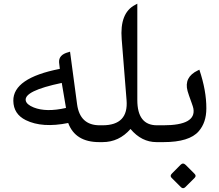

<svg xmlns="http://www.w3.org/2000/svg" viewBox="-20 -755 1164 1020"><path d="M509.8 -89.4Q509.8 -89.4 517.6 -89.4Q534.7 -89.4 534.7 -47.9V-44.9Q534.7 0 517.6 0H507.3Q379.9 0 342.3 -101.6Q204.6 -73.7 117.2 -116.7Q51.8 -148.9 50.8 -219.2Q48.8 -340.3 297.9 -389.2Q294.4 -416.5 293.9 -422.9Q291 -463.9 342.8 -477.5L352.1 -480.5L389.6 -200.7Q404.8 -89.4 509.8 -89.4ZM330.6 -181.6 308.1 -314.5Q107.4 -272.5 116.7 -221.2Q120.6 -199.7 159.2 -184.1Q225.6 -157.7 330.6 -181.6Z M814 -89.4H841.3Q858.4 -89.4 858.4 -47.9V-44.9Q858.4 0 841.3 0H811.5Q731.9 0 673.3 -69.8Q612.3 0 524.9 0H512.7Q476.1 0 476.1 -44.9V-47.9Q476.1 -89.4 512.7 -89.4H524.4Q663.6 -89.4 652.3 -223.6L626.5 -546.4Q615.2 -686.5 697.8 -729L709.5 -735.4V-223.6Q709.5 -89.4 814 -89.4Z M966.4 121.1 1013.4 168.2Q1024.5 179.2 1014 189.8L964.7 239Q952.5 250.7 940.9 239L892.1 190.3Q880.5 179.2 893.8 166.5L939.2 120.5Q952.5 107.2 966.4 121.1ZM848.1 -89.4Q1023.4 -89.4 1007.3 -178.7Q1005.4 -188.5 998 -208.5Q981 -254.9 976.6 -271Q956.1 -345.2 1031.2 -380.9L1039.1 -384.8Q1076.7 -272.9 1076.2 -179.2Q1076.2 -104 1035.6 -57.6Q985.8 0 848.6 0H836.4Q799.8 0 799.8 -44.9V-47.9Q799.8 -89.4 836.4 -89.4Z"/></svg>

Font: Gandom FD
Style: FD
Weight: 400
Foundry: DejaVu fonts team - Redesigned by Saber Rastikerdar - Based on Samim Font
Version: Version 0.6